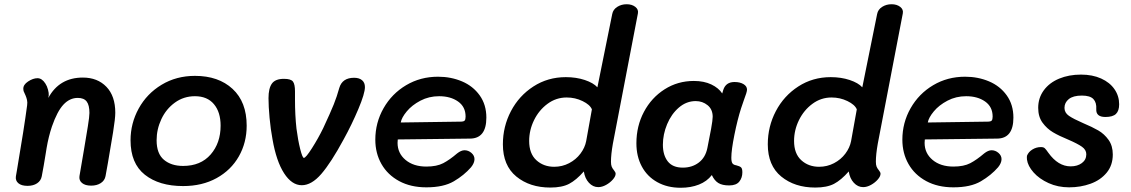

<svg xmlns="http://www.w3.org/2000/svg" viewBox="-20 -876 5336 906"><path d="M524 -344Q524 -317 513.5 -251.5Q503 -186 489 -106L478 -45Q474 -24 455.5 -12Q437 0 410 0Q382 0 367 -12.5Q352 -25 355 -45L377 -174Q387 -233 394.5 -279.5Q402 -326 402 -343Q402 -380 389 -397Q376 -414 347 -414Q309 -414 279.5 -382.5Q250 -351 225 -279Q209 -231 200 -178L196 -153Q186 -90 177 -44Q173 -23 155 -11Q137 1 110 1Q81 1 66.5 -11.5Q52 -24 55 -44L60 -73Q94 -273 108 -379Q110 -393 107.5 -404Q105 -415 101 -424.5Q97 -434 95 -438Q90 -446 90 -456Q89 -476 112.5 -491.5Q136 -507 157 -507Q178 -507 194 -482Q202 -470 206.5 -453Q211 -436 210 -426L208 -414Q260 -510 371 -510Q440 -510 482 -466.5Q524 -423 524 -344Z M596 -214Q596 -294 634.5 -364Q673 -434 742.5 -476Q812 -518 900 -518Q1011 -518 1077.5 -456.5Q1144 -395 1144 -283Q1144 -203 1107 -138Q1070 -73 1002 -35.5Q934 2 844 2Q731 2 663.5 -51.5Q596 -105 596 -214ZM1021 -283Q1021 -347 989.5 -384.5Q958 -422 900 -422Q847 -422 805.5 -392Q764 -362 741.5 -314Q719 -266 719 -214Q719 -151 753.5 -122Q788 -93 844 -93Q927 -93 974 -147Q1021 -201 1021 -283Z M1266 -218Q1257 -266 1252 -320Q1247 -374 1247 -413Q1247 -459 1263 -481.5Q1279 -504 1320 -504Q1353 -504 1362.5 -491Q1372 -478 1372 -445V-407Q1372 -332 1379 -269Q1386 -215 1396.5 -173Q1407 -131 1414 -131Q1423 -131 1452 -176.5Q1481 -222 1505 -271Q1540 -346 1555 -383.5Q1570 -421 1581 -461Q1595 -509 1651 -509Q1675 -509 1688.5 -497.5Q1702 -486 1702 -465Q1702 -435 1671 -361.5Q1640 -288 1602 -219Q1542 -108 1496 -55Q1450 -2 1404 -2Q1357 -2 1320.5 -58.5Q1284 -115 1266 -218Z M1751 -217Q1751 -297 1790 -365.5Q1829 -434 1896.5 -474Q1964 -514 2047 -514Q2108 -514 2160 -492Q2212 -470 2243.5 -426Q2275 -382 2275 -321Q2275 -222 2197 -222L1857 -218Q1856 -212 1856 -202Q1856 -153 1893.5 -121.5Q1931 -90 1992 -90Q2041 -90 2071.5 -106Q2102 -122 2137 -152Q2156 -167 2172 -167Q2190 -167 2204.5 -154.5Q2219 -142 2219 -125Q2219 -107 2203 -87Q2170 -49 2121.5 -20.5Q2073 8 1992 8Q1918 8 1863.5 -21.5Q1809 -51 1780 -102Q1751 -153 1751 -217ZM2153 -302Q2168 -302 2172.5 -307Q2177 -312 2177 -326Q2177 -372 2141.5 -397Q2106 -422 2052 -422Q2004 -422 1964 -401Q1924 -380 1899.5 -350.5Q1875 -321 1871 -298Z M2353 -195Q2353 -279 2391 -351.5Q2429 -424 2497 -468Q2565 -512 2650 -512Q2699 -512 2739.5 -498.5Q2780 -485 2799 -464L2869 -810Q2873 -831 2892.5 -843.5Q2912 -856 2937 -856Q2962 -856 2978 -843.5Q2994 -831 2990 -812L2872 -198Q2863 -147 2863 -113Q2863 -98 2866.5 -89.5Q2870 -81 2877.5 -72Q2885 -63 2885 -56Q2885 -44 2872 -29Q2859 -14 2840 -3.5Q2821 7 2803 7Q2778 7 2759 -13.5Q2740 -34 2735 -67Q2699 -26 2665.5 -8.5Q2632 9 2577 9Q2480 9 2416.5 -43Q2353 -95 2353 -195ZM2746 -210 2773 -360Q2764 -382 2729 -399Q2694 -416 2654 -416Q2604 -416 2563.5 -386Q2523 -356 2500 -309Q2477 -262 2477 -211Q2477 -151 2511 -120Q2545 -89 2595 -89Q2633 -89 2665.5 -106Q2698 -123 2719 -151Q2740 -179 2746 -210Z M3483 -63Q3483 -37 3468.5 -19Q3454 -1 3421 -1Q3388 -1 3369.5 -12.5Q3351 -24 3339 -50Q3316 -20 3278 -5Q3240 10 3192 10Q3129 10 3081.5 -16.5Q3034 -43 3008.5 -90.5Q2983 -138 2983 -200Q2983 -281 3018.5 -348Q3054 -415 3116 -454.5Q3178 -494 3254 -494Q3302 -494 3336.5 -477.5Q3371 -461 3388 -435L3393 -452Q3405 -489 3446 -489Q3472 -489 3488.5 -479Q3505 -469 3505 -453Q3505 -442 3490 -403L3477 -365Q3460 -312 3445.5 -240Q3431 -168 3431 -132Q3431 -113 3436 -105.5Q3441 -98 3454 -96Q3470 -92 3476.5 -86.5Q3483 -81 3483 -63ZM3318 -178Q3328 -226 3335.5 -268Q3343 -310 3343 -325Q3343 -360 3319 -379.5Q3295 -399 3263 -399Q3219 -399 3183.5 -368.5Q3148 -338 3128 -290Q3108 -242 3108 -193Q3108 -144 3131 -114.5Q3154 -85 3202 -85Q3246 -85 3277.5 -109Q3309 -133 3318 -178Z M3603 -195Q3603 -279 3641 -351.5Q3679 -424 3747 -468Q3815 -512 3900 -512Q3949 -512 3989.5 -498.5Q4030 -485 4049 -464L4119 -810Q4123 -831 4142.5 -843.5Q4162 -856 4187 -856Q4212 -856 4228 -843.5Q4244 -831 4240 -812L4122 -198Q4113 -147 4113 -113Q4113 -98 4116.5 -89.5Q4120 -81 4127.5 -72Q4135 -63 4135 -56Q4135 -44 4122 -29Q4109 -14 4090 -3.5Q4071 7 4053 7Q4028 7 4009 -13.5Q3990 -34 3985 -67Q3949 -26 3915.5 -8.5Q3882 9 3827 9Q3730 9 3666.5 -43Q3603 -95 3603 -195ZM3996 -210 4023 -360Q4014 -382 3979 -399Q3944 -416 3904 -416Q3854 -416 3813.5 -386Q3773 -356 3750 -309Q3727 -262 3727 -211Q3727 -151 3761 -120Q3795 -89 3845 -89Q3883 -89 3915.5 -106Q3948 -123 3969 -151Q3990 -179 3996 -210Z M4238 -217Q4238 -297 4277 -365.5Q4316 -434 4383.5 -474Q4451 -514 4534 -514Q4595 -514 4647 -492Q4699 -470 4730.5 -426Q4762 -382 4762 -321Q4762 -222 4684 -222L4344 -218Q4343 -212 4343 -202Q4343 -153 4380.5 -121.5Q4418 -90 4479 -90Q4528 -90 4558.5 -106Q4589 -122 4624 -152Q4643 -167 4659 -167Q4677 -167 4691.5 -154.5Q4706 -142 4706 -125Q4706 -107 4690 -87Q4657 -49 4608.5 -20.5Q4560 8 4479 8Q4405 8 4350.5 -21.5Q4296 -51 4267 -102Q4238 -153 4238 -217ZM4640 -302Q4655 -302 4659.5 -307Q4664 -312 4664 -326Q4664 -372 4628.5 -397Q4593 -422 4539 -422Q4491 -422 4451 -401Q4411 -380 4386.5 -350.5Q4362 -321 4358 -298Z M4826 -123Q4825 -134 4826 -141Q4833 -159 4851.5 -170.5Q4870 -182 4892 -182Q4904 -182 4910 -176.5Q4916 -171 4927 -155Q4973 -91 5032 -91Q5064 -91 5085 -106.5Q5106 -122 5106 -148Q5106 -169 5085.5 -183.5Q5065 -198 5021 -217Q4977 -235 4948.5 -252Q4920 -269 4899.5 -297Q4879 -325 4879 -367Q4879 -414 4905.5 -450Q4932 -486 4978 -505Q5024 -524 5081 -524Q5135 -524 5176 -505.5Q5217 -487 5239 -455Q5261 -423 5261 -384Q5261 -353 5246 -338.5Q5231 -324 5196 -324Q5151 -324 5153 -361Q5155 -392 5139.5 -408.5Q5124 -425 5085 -425Q5044 -425 5023.5 -408.5Q5003 -392 5003 -367Q5003 -344 5024 -329.5Q5045 -315 5091 -295Q5134 -277 5162.5 -260.5Q5191 -244 5211 -216Q5231 -188 5231 -147Q5231 -96 5202 -61Q5173 -26 5126 -9Q5079 8 5025 8Q4972 8 4928 -12Q4884 -32 4857 -62.5Q4830 -93 4826 -123Z"/></svg>

Font: Mali SemiBold
Style: Italic
Weight: 600
Italic angle: -10°
Version: Version 1.000; ttfautohint (v1.6)